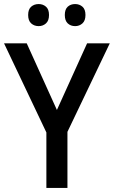

<svg xmlns="http://www.w3.org/2000/svg" viewBox="-20 -928 562 948"><path d="M261 -385 410 -714H522L313 -277V0H209V-274L0 -714H112ZM119 -854Q119 -882 134 -895Q149 -908 171 -908Q192 -908 207 -895Q222 -882 222 -854Q222 -826 207 -812.5Q192 -799 171 -799Q149 -799 134 -812.5Q119 -826 119 -854ZM300 -854Q300 -882 314.5 -895Q329 -908 351 -908Q372 -908 387 -895Q402 -882 402 -854Q402 -826 387 -812.5Q372 -799 351 -799Q329 -799 314.5 -812.5Q300 -826 300 -854Z"/></svg>

Font: Noto Sans Telugu SemiCondensed Medium
Style: Regular
Weight: 500
Width: 4
Designer: Jelle Bosma - Monotype Design Team
Foundry: Monotype Imaging Inc.
Version: Version 2.005; ttfautohint (v1.8.4.7-5d5b)